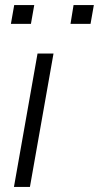

<svg xmlns="http://www.w3.org/2000/svg" viewBox="-20 -737 390 757"><path d="M35 0 128 -526H191L98 0ZM23 -643 36 -717H115L102 -643ZM258 -643 270 -717H350L337 -643Z"/></svg>

Font: Archivo Expanded ExtraLight
Style: Italic
Weight: 250
Width: 7
Italic angle: -10°
Designer: Hector Gatti
Foundry: Omnibus-Type
Version: Version 2.001